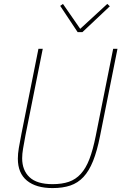

<svg xmlns="http://www.w3.org/2000/svg" viewBox="-20 -947 619 979"><path d="M198 -698 110 -258Q102 -215 97.5 -188.5Q93 -162 93 -140Q93 -79 130.5 -43.5Q168 -8 248 -8Q296 -8 331 -20Q366 -32 392 -60.5Q418 -89 436 -136Q454 -183 468 -253L557 -698H579L490 -253Q475 -177 454.5 -126Q434 -75 405.5 -44.5Q377 -14 338.5 -1Q300 12 248 12Q164 12 117.5 -26Q71 -64 71 -138Q71 -163 76 -192.5Q81 -222 89 -263L176 -698ZM376 -783 287 -917 301 -927 389 -800 527 -927 540 -915 400 -783Z"/></svg>

Font: IBM Plex Sans Cond Thin
Style: Italic
Weight: 100
Width: 3
Italic angle: -11°
Designer: Mike Abbink, Paul van der Laan, Pieter van Rosmalen
Foundry: Bold Monday
Version: Version 1.3